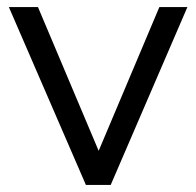

<svg xmlns="http://www.w3.org/2000/svg" viewBox="-20 -521 553 541"><path d="M222 0H292L508 -501H429L258 -96L87 -501H5Z"/></svg>

Font: Red Hat Display
Style: Regular
Weight: 400
Designer: Pentagram, MCKL
Foundry: Pentagram, MCKL
Version: Version 1.023